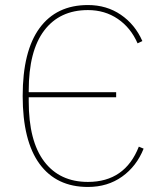

<svg xmlns="http://www.w3.org/2000/svg" viewBox="-20 -730 650 762"><path d="M329 12Q204 12 137 -79.5Q70 -171 70 -349Q70 -527 137 -618.5Q204 -710 329 -710Q403 -710 459.5 -671.5Q516 -633 545 -567L526 -558Q499 -620 447.5 -655Q396 -690 329 -690Q217 -690 155.5 -609Q94 -528 94 -370V-364H441V-344H94V-328Q94 -170 155.5 -89Q217 -8 329 -8Q476 -8 531 -148L550 -140Q522 -70 464.5 -29Q407 12 329 12Z"/></svg>

Font: IBM Plex Sans Thin
Style: Regular
Weight: 100
Designer: Mike Abbink, Paul van der Laan, Pieter van Rosmalen
Foundry: Bold Monday
Version: Version 3.0